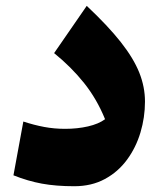

<svg xmlns="http://www.w3.org/2000/svg" viewBox="-20 -625 550 655"><path d="M474.6 -278.3Q474.6 -224.6 459.2 -173.1Q443.8 -121.6 413.3 -80.1Q382.8 -38.6 337.6 -14.2Q292.5 10.3 233.4 10.3Q170.9 10.3 123 1.5Q75.2 -7.3 25.9 -26.9L59.6 -210.4Q96.7 -198.2 130.9 -191.9Q165 -185.5 202.1 -185.5Q244.1 -185.5 280.3 -193.8Q316.4 -202.1 338.4 -218.3Q310.5 -287.1 266.8 -341.8Q223.1 -396.5 164.6 -443.8L275.9 -605Q348.6 -536.6 392.1 -481.4Q435.5 -426.3 455.1 -377.4Q474.6 -328.6 474.6 -278.3Z"/></svg>

Font: Pinar-DS3-FD ExtraBold
Style: Regular
Weight: 800
Designer: Amin Abedi
Version: Version 3.000